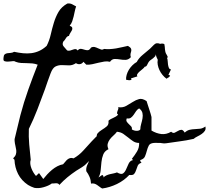

<svg xmlns="http://www.w3.org/2000/svg" viewBox="-60 -1036 1205 1107"><path d="M694.3 -706.1Q680.7 -691.4 664.1 -690.9Q647.5 -690.4 631.3 -693.4Q615.2 -696.3 600.1 -695.8Q585 -695.3 574.2 -679.7Q558.6 -683.6 542 -681.2Q525.4 -678.7 507.8 -674.3Q490.2 -669.9 472.7 -666Q455.1 -662.1 437.5 -663.1L420.9 -679.7Q414.1 -668.9 401.9 -666.5Q389.6 -664.1 377.9 -671.9Q357.4 -658.2 336.9 -659.2Q316.4 -660.2 296.9 -660.6Q277.3 -661.1 260.3 -652.8Q243.2 -644.5 231.4 -612.3Q222.7 -589.8 214.8 -566.9Q207 -543.9 199.2 -521.5Q177.7 -462.9 155.8 -405.8Q133.8 -348.6 106.4 -293Q104.5 -249 108.4 -204.1Q112.3 -159.2 117.2 -115.2Q113.3 -103.5 114.7 -90.8Q116.2 -78.1 121.1 -65.4Q126 -52.7 132.8 -41.5Q139.6 -30.3 147.5 -21.5L165 -38.1L189.5 -3.9Q199.2 -16.6 212.4 -30.8Q225.6 -44.9 240.2 -57.1Q254.9 -69.3 271 -77.6Q287.1 -85.9 303.7 -88.9Q310.5 -95.7 316.4 -103.5Q322.3 -111.3 329.1 -116.7Q335.9 -122.1 344.2 -124.5Q352.5 -127 364.3 -123Q395.5 -140.6 419.9 -167.5Q444.3 -194.3 468.8 -221.2Q493.2 -248 520 -270.5Q546.9 -293 583 -301.8Q559.6 -245.1 523.4 -191.9Q487.3 -138.7 442.4 -96.7Q430.7 -83 413.1 -72.3Q405.3 -67.4 396.5 -62Q387.7 -56.6 379.9 -51.8Q353.5 -34.2 329.1 -14.2Q304.7 5.9 282.2 30.3Q279.3 24.4 274.4 22.5Q269.5 20.5 263.2 20.5Q256.8 20.5 250.5 21.5Q244.1 22.5 239.3 21.5Q220.7 35.2 190.9 43.5Q161.1 51.8 137.7 46.9Q130.9 44.9 119.1 39.6Q107.4 34.2 101.6 30.3Q63.5 4.9 44.4 -32.7Q25.4 -70.3 23.4 -115.2L15.6 -123Q28.3 -134.8 31.7 -146.5Q35.2 -158.2 33.7 -170.4Q32.2 -182.6 28.8 -195.8Q25.4 -209 24.4 -222.7Q23.4 -231.4 24.9 -237.3Q26.4 -243.2 28.3 -251Q36.1 -282.2 43 -312Q49.8 -341.8 57.6 -372.1Q77.1 -446.3 103 -519Q128.9 -591.8 157.2 -663.1Q141.6 -668.9 126 -670.4Q110.4 -671.9 94.2 -671.9Q78.1 -671.9 62 -672.9Q45.9 -673.8 30.3 -679.7Q23.4 -682.6 23.4 -683.1Q23.4 -683.6 15.6 -683.6Q10.7 -683.6 2 -682.1Q-6.8 -680.7 -15.6 -680.7Q-24.4 -680.7 -31.7 -682.6Q-39.1 -684.6 -40 -691.4V-701.2Q-39.1 -716.8 -33.2 -722.2Q-27.3 -727.5 -18.6 -729Q-9.8 -730.5 1 -731Q11.7 -731.4 21.5 -737.3Q48.8 -731.4 73.2 -729Q97.7 -726.6 120.6 -729.5Q143.6 -732.4 165.5 -742.2Q187.5 -752 209 -771.5Q224.6 -801.8 232.4 -836.4Q240.2 -871.1 250.5 -904.8Q260.7 -938.5 277.3 -967.3Q293.9 -996.1 328.1 -1015.6Q343.8 -1017.6 355.5 -1011.7Q367.2 -1005.9 378.9 -999Q374 -985.4 371.1 -970.7Q368.2 -956.1 364.7 -941.4Q361.3 -926.8 356.4 -913.1Q351.6 -899.4 341.8 -887.7Q354.5 -882.8 356.4 -876Q358.4 -869.1 354.5 -861.3Q350.6 -853.5 344.7 -844.7Q338.9 -835.9 337.9 -829.1Q327.1 -828.1 319.8 -815.4Q312.5 -802.7 304.7 -795.9Q296.9 -779.3 307.6 -767.6Q318.4 -755.9 327.1 -745.1Q335.9 -742.2 344.7 -744.6Q353.5 -747.1 360.8 -750Q368.2 -752.9 375 -752.9Q381.8 -752.9 387.7 -745.1Q397.5 -755.9 407.2 -754.4Q417 -752.9 426.8 -749.5Q436.5 -746.1 446.3 -746.6Q456.1 -747.1 464.8 -761.7Q476.6 -767.6 486.8 -764.6Q497.1 -761.7 505.9 -757.3Q514.6 -752.9 522.9 -750.5Q531.2 -748 540 -753.9Q554.7 -752 572.8 -752.9Q590.8 -753.9 608.9 -756.8Q627 -759.8 645 -764.2Q663.1 -768.6 677.7 -771.5Q692.4 -762.7 695.3 -755.9Q698.2 -749 696.8 -742.2Q695.3 -735.4 692.9 -727.1Q690.4 -718.8 694.3 -706.1Z M1124 -306.6Q1127.9 -292 1121.1 -281.7Q1114.3 -271.5 1103 -263.7Q1091.8 -255.9 1078.6 -249.5Q1065.4 -243.2 1056.6 -235.4Q1012.7 -225.6 977.1 -221.2Q941.4 -216.8 898.4 -210Q885.7 -208 874.5 -210.4Q863.3 -212.9 851.6 -211.9Q844.7 -211.9 838.9 -212.4Q833 -212.9 827.1 -211.9Q804.7 -210 797.9 -196.8Q791 -183.6 786.6 -166.5Q782.2 -149.4 775.9 -134.3Q769.5 -119.1 749 -113.3Q747.1 -108.4 750.5 -104.5Q753.9 -100.6 755.9 -97.7Q739.3 -92.8 733.9 -80.1Q728.5 -67.4 724.6 -54.7Q720.7 -42 713.4 -33.2Q706.1 -24.4 685.5 -27.3Q655.3 4.9 614.3 24.9Q573.2 44.9 529.3 50.8Q521.5 46.9 514.2 41Q506.8 35.2 499.5 30.3Q492.2 25.4 483.9 22.9Q475.6 20.5 464.8 22.5Q463.9 2 456.5 -15.6Q449.2 -33.2 437.5 -48.8Q435.5 -66.4 441.9 -81.5Q448.2 -96.7 455.1 -111.3Q461.9 -126 466.3 -141.1Q470.7 -156.2 464.8 -175.8Q474.6 -181.6 478 -189.5Q481.4 -197.3 482.9 -205.6Q484.4 -213.9 487.3 -221.2Q490.2 -228.5 501 -233.4Q493.2 -256.8 503.4 -268.1Q513.7 -279.3 528.3 -288.1Q543 -296.9 555.7 -307.6Q568.4 -318.4 565.4 -339.8Q571.3 -345.7 579.1 -349.6Q586.9 -353.5 594.2 -356.9Q601.6 -360.4 608.4 -364.3Q615.2 -368.2 621.1 -375Q614.3 -379.9 614.7 -384.8Q615.2 -389.6 617.2 -395Q619.1 -400.4 621.6 -406.2Q624 -412.1 621.1 -418Q647.5 -414.1 667.5 -425.3Q687.5 -436.5 705.6 -448.2Q723.6 -460 742.2 -464.8Q760.7 -469.7 785.2 -453.1Q787.1 -446.3 791.5 -433.1Q795.9 -419.9 800.3 -406.2Q804.7 -392.6 808.6 -379.9Q812.5 -367.2 813.5 -361.3Q813.5 -356.4 813.5 -345.7Q813.5 -335 813.5 -322.8Q813.5 -310.5 813.5 -299.8Q813.5 -289.1 813.5 -283.2Q841.8 -266.6 870.1 -263.2Q898.4 -259.8 926.8 -276.4Q937.5 -266.6 947.3 -271Q957 -275.4 966.3 -281.2Q975.6 -287.1 985.4 -287.6Q995.1 -288.1 1004.9 -271.5Q1018.6 -284.2 1033.2 -287.6Q1047.9 -291 1063.5 -291.5Q1079.1 -292 1094.2 -293.9Q1109.4 -295.9 1124 -306.6ZM749 -290Q749 -304.7 753.9 -321.3Q758.8 -337.9 761.7 -354Q764.6 -370.1 761.2 -384.8Q757.8 -399.4 742.2 -411.1Q731.4 -405.3 724.6 -395Q717.8 -384.8 710.9 -374.5Q704.1 -364.3 694.8 -357.4Q685.5 -350.6 670.9 -353.5Q666 -341.8 670.9 -334.5Q675.8 -327.1 682.6 -320.8Q689.5 -314.5 695.8 -307.6Q702.1 -300.8 700.2 -290Q704.1 -287.1 710.9 -284.7Q717.8 -282.2 725.1 -281.7Q732.4 -281.2 739.3 -283.2Q746.1 -285.2 749 -290ZM742.2 -211.9Q722.7 -211.9 708.5 -221.2Q694.3 -230.5 680.2 -242.2Q666 -253.9 650.9 -264.2Q635.7 -274.4 614.3 -276.4Q605.5 -264.6 593.8 -254.4Q582 -244.1 573.2 -232.4Q564.5 -220.7 561 -207Q557.6 -193.4 565.4 -175.8Q543 -165 535.2 -145Q527.3 -125 524.9 -101.6Q522.5 -78.1 520.5 -54.7Q518.6 -31.2 507.8 -12.7L529.3 -27.3Q533.2 -25.4 535.6 -21.5Q538.1 -17.6 536.1 -12.7Q543.9 -20.5 553.7 -24.9Q563.5 -29.3 573.7 -31.7Q584 -34.2 594.2 -36.1Q604.5 -38.1 614.3 -42Q638.7 -28.3 649.4 -36.1Q660.2 -43.9 667 -59.6Q673.8 -75.2 681.6 -92.3Q689.5 -109.4 707 -113.3L700.2 -120.1Q716.8 -140.6 730 -162.6Q743.2 -184.6 742.2 -211.9ZM900.4 -582Q887.7 -590.8 877 -604Q866.2 -617.2 859.4 -631.8Q852.5 -646.5 849.6 -662.1Q846.7 -677.7 849.6 -691.4Q840.8 -707 837.9 -722.7Q835.9 -716.8 835.9 -712.9Q822.3 -698.2 810.1 -690.9Q797.9 -683.6 790 -665Q788.1 -660.2 784.7 -655.8Q781.2 -651.4 774.4 -651.4Q771.5 -645.5 762.2 -638.2Q752.9 -630.9 744.6 -623.5Q736.3 -616.2 731.9 -608.9Q727.5 -601.6 732.4 -595.7L695.3 -584L698.2 -576.2Q689.5 -572.3 682.1 -573.7Q674.8 -575.2 667 -576.2Q666 -589.8 670.4 -605Q674.8 -620.1 683.1 -633.8Q691.4 -647.5 703.1 -659.2Q714.8 -670.9 728.5 -678.7Q740.2 -701.2 762.7 -719.7Q785.2 -738.3 804.7 -754.9L828.1 -778.3Q835.9 -786.1 845.2 -786.6Q854.5 -787.1 863.3 -783.2Q871.1 -785.2 877.4 -784.7Q883.8 -784.2 887.7 -781.2Q889.6 -772.5 890.1 -765.1Q890.6 -757.8 891.1 -751Q891.6 -744.1 893.6 -736.3Q895.5 -728.5 901.4 -719.7Q904.3 -715.8 906.2 -710.4Q908.2 -705.1 903.3 -701.2Q906.2 -695.3 906.7 -684.6Q907.2 -673.8 908.7 -663.6Q910.2 -653.3 913.6 -645Q917 -636.7 925.8 -635.7L911.1 -604.5L920.9 -600.6Q918 -592.8 912.1 -589.8Q906.2 -586.9 900.4 -582Z"/></svg>

Font: Homemade Apple
Style: Regular
Weight: 400
Designer: Font Diner, Inc
Foundry: Font Diner, Inc
Version: Version 1.000